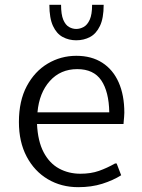

<svg xmlns="http://www.w3.org/2000/svg" viewBox="-20 -773 595 803"><path d="M307.1 9.8Q236.3 9.8 180.2 -23.4Q124 -56.6 91.6 -117.9Q59.1 -179.2 59.1 -262.7Q59.1 -351.1 92 -412.8Q125 -474.6 179.7 -507.1Q234.4 -539.6 299.3 -539.6Q362.8 -539.6 407.7 -510.7Q452.6 -481.9 476.3 -428.5Q500 -375 500 -301.3Q500 -293.9 499 -283.2Q498 -272.5 497.3 -264.2Q496.6 -255.9 496.6 -254.4H134.8Q138.2 -182.1 162.6 -136Q187 -89.8 227.1 -68.1Q267.1 -46.4 316.4 -46.4Q359.9 -46.4 393.8 -58.3Q427.7 -70.3 461.4 -89.4H467.8L486.8 -40Q452.6 -18.6 407.7 -4.4Q362.8 9.8 307.1 9.8ZM136.7 -303.2H437Q435.5 -389.6 403.6 -436.8Q371.6 -483.9 303.2 -483.9Q232.9 -483.9 188.5 -434.3Q144 -384.8 136.7 -303.2ZM298.8 -604.5Q268.1 -604.5 242.4 -618.2Q216.8 -631.8 201.7 -664.3Q186.5 -696.8 186.5 -752.9H235.4Q235.4 -712.4 244.6 -690.4Q253.9 -668.5 268.6 -660.2Q283.2 -651.9 298.8 -651.9Q314.5 -651.9 329.8 -660.2Q345.2 -668.5 355.2 -690.4Q365.2 -712.4 365.2 -752.9H413.6Q413.6 -696.8 397.9 -664.3Q382.3 -631.8 356.4 -618.2Q330.6 -604.5 298.8 -604.5Z"/></svg>

Font: Comme Light
Style: Regular
Weight: 300
Version: Version 1.000;gftools[0.9.27]